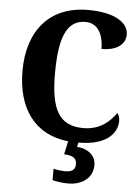

<svg xmlns="http://www.w3.org/2000/svg" viewBox="-62 -772 772 1060"><g transform="rotate(5 323.5 -242.0)"><path d="M355 240C435 240 492 197 492 126C492 73 449 39 388 34L393 10C561 10 607 -70 607 -128C607 -143 602 -163 593 -171C561 -126 509 -72 412 -72C279 -72 231 -159 231 -358C231 -548 266 -657 374 -657C451 -657 475 -583 475 -516C563 -516 607 -555 607 -607C607 -672 533 -724 383 -724C165 -724 51 -575 51 -358C51 -154 146 -12 336 8L320 81C360 84 390 91 390 130C390 164 368 174 333 174C316 174 291 171 269 166V229C291 236 335 240 355 240Z"/></g></svg>

Font: Noto Serif Bengali SemiCondensed ExtraBold
Style: Regular
Weight: 800
Width: 4
Designer: Juan Bruce, Universal Thirst, Indian Type Foundry and the Monotype Design Team.
Foundry: Monotype Imaging Inc.
Version: Version 2.003